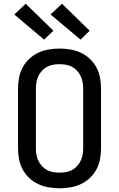

<svg xmlns="http://www.w3.org/2000/svg" viewBox="-20 -1004 640 1032"><path d="M300 8Q271 8 241.5 3Q212 -2 185.5 -14.5Q159 -27 137.5 -47Q116 -67 102 -93Q88 -119 82.5 -148Q77 -177 77 -206V-529Q77 -558 82.5 -587Q88 -616 102 -642Q116 -668 137.5 -688Q159 -708 185.5 -720.5Q212 -733 241.5 -738Q271 -743 300 -743Q329 -743 358.5 -738Q388 -733 414.5 -720.5Q441 -708 462.5 -688Q484 -668 498 -642Q512 -616 517.5 -587Q523 -558 523 -529V-206Q523 -177 517.5 -148Q512 -119 498 -93Q484 -67 462.5 -47Q441 -27 414.5 -14.5Q388 -2 358.5 3Q329 8 300 8ZM300 -76Q317 -76 334.5 -79Q352 -82 367 -90Q382 -98 394 -111Q406 -124 413.5 -139.5Q421 -155 424 -172Q427 -189 427 -206V-529Q427 -546 424 -563Q421 -580 413.5 -595.5Q406 -611 394 -624Q382 -637 367 -645Q352 -653 334.5 -656Q317 -659 300 -659Q283 -659 265.5 -656Q248 -653 233 -645Q218 -637 206 -624Q194 -611 186.5 -595.5Q179 -580 176 -563Q173 -546 173 -529V-206Q173 -189 176 -172Q179 -155 186.5 -139.5Q194 -124 206 -111Q218 -98 233 -90Q248 -82 265.5 -79Q283 -76 300 -76ZM413 -791 252 -926 313 -984 462 -839ZM217 -791 57 -926 118 -984 267 -839Z"/></svg>

Font: Iosevka SS04 Medium Extended
Style: Regular
Weight: 500
Width: 7
Monospace: yes
Designer: Belleve Invis
Foundry: Belleve Invis
Version: Version 19.0.0; ttfautohint (v1.8.4)